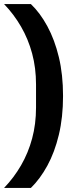

<svg xmlns="http://www.w3.org/2000/svg" viewBox="-33 -780 357 938"><path d="M275 -311Q275 -207 254.5 -121.5Q234 -36 198.5 29Q163 94 118 138H-13Q35 88 70 27.5Q105 -33 124 -103.5Q143 -174 143 -255V-367Q143 -448 124 -518.5Q105 -589 70 -649.5Q35 -710 -13 -760H118Q163 -717 198.5 -651.5Q234 -586 254.5 -501Q275 -416 275 -311Z"/></svg>

Font: IBM Plex Sans Condensed
Style: Bold
Weight: 700
Width: 3
Designer: Mike Abbink, Paul van der Laan, Pieter van Rosmalen
Foundry: Bold Monday
Version: Version 3.201